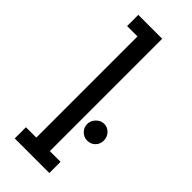

<svg xmlns="http://www.w3.org/2000/svg" viewBox="-244 -787 824 824"><g transform="rotate(45 167.5 -375.0)"><path d="M195 -750V-68H260V0H50V-68H113V-682H50V-750ZM327 -264Q327 -242 312.5 -227.5Q298 -213 276 -213Q256 -213 241 -228Q226 -243 226 -264Q226 -284 241.5 -300Q257 -316 277 -316Q298 -316 312.5 -300.5Q327 -285 327 -264Z"/></g></svg>

Font: Kelly Slab
Style: Regular
Weight: 400
Designer: Denis Masharov
Foundry: Denis Masharov
Version: Version 1.001